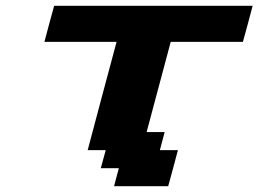

<svg xmlns="http://www.w3.org/2000/svg" viewBox="-20 -645 895 665"><path d="M375 0H562.5Q568.4 -21 579.6 -62.5Q590.8 -104 596.2 -125H533.7L550.3 -187.5H487.8L571.3 -500H821.3Q827.1 -520.5 838.4 -562.3Q849.6 -604 855 -625H167.5Q161.6 -604 150.4 -562.3Q139.2 -520.5 133.8 -500H383.8Q366.7 -437.5 333.5 -312.5Q300.3 -187.5 283.7 -125H346.2L329.1 -62.5H391.6Z"/></svg>

Font: Faithful 32x
Style: SemiboldOblique
Weight: 400
Foundry: Faithful Resource Pack
Version: Version 1.0; January 27, 2023